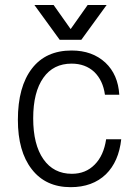

<svg xmlns="http://www.w3.org/2000/svg" viewBox="-20 -734 540 771"><path d="M406.2 -174.8Q396.5 -109.4 360.4 -73.2Q324.2 -36.1 268.6 -36.1Q195.3 -36.1 154.3 -94.7Q113.3 -153.3 113.3 -258.8Q113.3 -364.3 154.3 -421.9Q194.3 -478.5 267.6 -478.5Q322.3 -478.5 358.4 -445.3Q393.6 -411.1 401.4 -353.5H459Q454.1 -434.6 403.3 -482.4Q350.6 -531.2 267.6 -531.2Q164.1 -531.2 108.4 -459Q51.8 -385.7 51.8 -252.9Q51.8 -126 107.4 -54.7Q163.1 17.6 263.7 17.6Q351.6 17.6 405.3 -34.2Q457 -85 466.8 -174.8ZM195.3 -713.9H118.2L219.7 -574.2H306.6L408.2 -713.9H332L263.7 -617.2Z"/></svg>

Font: DotumChe
Style: Regular
Weight: 400
Monospace: yes
Version: Version 2.21